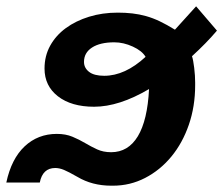

<svg xmlns="http://www.w3.org/2000/svg" viewBox="-58 -578 707 608"><path d="M629 -481Q612 -461 592.5 -441Q573 -421 550 -400Q554 -388 557 -363Q560 -338 560 -317V-308Q560 -241 540 -183Q520 -125 484.5 -82Q449 -39 401.5 -14.5Q354 10 300 10H294Q234 10 187 -18Q159 -34 144.5 -40Q130 -46 117 -46Q77 -46 68 0H-38Q-22 -75 20 -114.5Q62 -154 122 -154Q150 -154 171.5 -145Q193 -136 211.5 -125Q230 -114 249.5 -105Q269 -96 294 -96Q348 -96 378.5 -146.5Q409 -197 414 -296Q319 -240 240 -240Q168 -240 125.5 -273Q83 -306 83 -361Q83 -401 101 -433.5Q119 -466 150.5 -489Q182 -512 224 -525Q266 -538 315 -538Q339 -538 361 -535.5Q383 -533 404.5 -527Q426 -521 448 -510.5Q470 -500 496 -484L563 -558ZM208 -382Q208 -363 224 -350.5Q240 -338 272 -338Q338 -338 403 -398Q392 -417 362.5 -430.5Q333 -444 304 -444Q259 -444 233.5 -427.5Q208 -411 208 -382Z"/></svg>

Font: Libra Sans Modern
Style: Bold Italic
Weight: 700
Italic angle: -12°
Foundry: Stefan Peev, Context Ltd
Version: Version 1.000